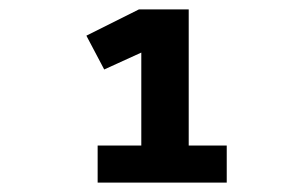

<svg xmlns="http://www.w3.org/2000/svg" viewBox="-20 -718 640 409"><path d="M188 -329V-408H281V-606L202 -570L164 -642L276 -698H382V-408H463V-329Z"/></svg>

Font: iA Writer Duo V
Style: Regular
Weight: 400
Designer: Mike Abbink, Paul van der Laan, Pieter van Rosmalen, Oliver Reichenstein
Foundry: Information Architects Inc.
Version: Version 2.000